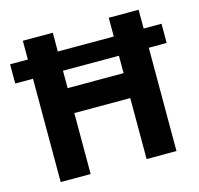

<svg xmlns="http://www.w3.org/2000/svg" viewBox="-104 -825 973 937"><g transform="rotate(-15 382.5 -357.0)"><path d="M89.8 0V-522H0V-619.1H89.8V-713.9H241.2V-619.1H523.9V-713.9H674.8V-619.1H765.1V-522H674.8V0H523.9V-308.1H241.2V0ZM241.2 -434.1H523.9V-522H241.2Z"/></g></svg>

Font: Droid Sans Thai
Style: Bold
Weight: 700
Designer: Steve Matteson
Foundry: Ascender Corporation
Version: Version 1.00